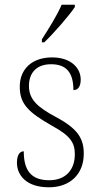

<svg xmlns="http://www.w3.org/2000/svg" viewBox="-20 -786 422 816"><path d="M158 -619V-606H168C210 -646 275 -721 298 -756V-766H242C223 -721 187 -664 158 -619ZM188 10C277 10 336 -45 336 -133C336 -197 311 -239 217 -289C141 -330 103 -362 103 -421C103 -473 132 -513 197 -513C259 -513 292 -481 292 -403C312 -403 323 -419 323 -448C323 -496 283 -542 201 -542C117 -542 64 -493 64 -418C64 -344 100 -309 202 -251C281 -208 298 -178 298 -130C298 -65 260 -20 189 -20C108 -20 81 -67 81 -143C65 -143 52 -129 52 -94C52 -45 88 10 188 10Z"/></svg>

Font: Noto Serif Ethiopic SemiCondensed ExtraLight
Style: Regular
Weight: 200
Width: 4
Designer: Monotype Design Team
Foundry: Monotype Imaging Inc.
Version: Version 2.102